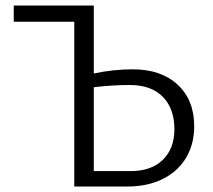

<svg xmlns="http://www.w3.org/2000/svg" viewBox="-20 -678 776 698"><path d="M686 -219Q686 -154 656.5 -104.5Q627 -55 572 -27.5Q517 0 444 0H250V-599H30V-658H321V-411Q392 -426 463 -426Q565 -426 625.5 -370.5Q686 -315 686 -219ZM614 -208Q614 -283 572 -326Q530 -369 451 -369Q390 -369 321 -361V-56H455Q530 -56 572 -97Q614 -138 614 -208Z"/></svg>

Font: Ysabeau SC
Style: Regular
Weight: 400
Designer: Christian Thalmann (Catharsis Fonts)
Version: Version 0.003